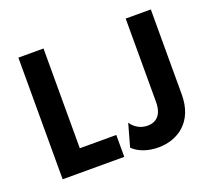

<svg xmlns="http://www.w3.org/2000/svg" viewBox="-111 -769 1027 927"><g transform="rotate(-20 403.0 -305.5)"><path d="M66.7 0H383.3V-112.5H195.8V-625H66.7ZM554.9 13.9C654.9 13.9 747.2 -47.9 747.2 -187.5V-625H618.1V-196.5C618.1 -129.2 584.7 -102.8 541.7 -102.8C505.6 -102.8 475.7 -120.8 457.6 -148.6L425 -31.9C456.2 -0.7 506.2 13.9 554.9 13.9Z"/></g></svg>

Font: Afacad
Style: Bold
Weight: 700
Designer: Kristian Moeller
Foundry: Dicotype
Version: Version 1.000